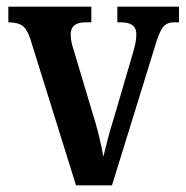

<svg xmlns="http://www.w3.org/2000/svg" viewBox="-20 -556 558 576"><path d="M71 -439Q61 -469 47 -479Q33 -489 5 -489V-536H254V-489H236Q192 -489 192 -453Q192 -441 194.5 -429.5Q197 -418 201 -406L257 -219Q268 -185 277 -148Q286 -111 290 -86Q295 -106 303 -137.5Q311 -169 322 -203L377 -391Q383 -411 386 -425Q389 -439 389 -454Q389 -489 343 -489H332V-536H517V-489H502Q480 -489 468.5 -474Q457 -459 444 -414L316 0H208Z"/></svg>

Font: Noto Serif Hebrew Condensed SemiBold
Style: Regular
Weight: 600
Width: 3
Designer: Monotype Design Team
Foundry: Monotype Imaging Inc.
Version: Version 2.004; ttfautohint (v1.8.4.7-5d5b)